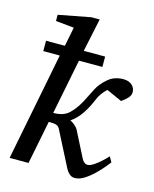

<svg xmlns="http://www.w3.org/2000/svg" viewBox="-113 -813 724 901"><g transform="rotate(15 249.0 -362.5)"><path d="M18.1 0 121.1 -524.9H41V-575.2H132.3L150.9 -668L62 -676.8V-707L218.3 -736.8H258.3L224.1 -575.2H328.1V-524.9H214.4L161.1 -256.8Q210 -256.8 236.1 -281Q262.2 -305.2 284.2 -345.2Q302.7 -380.4 317.9 -411.4Q333 -442.4 366.2 -470.2Q381.8 -483.4 400.6 -489.3Q419.4 -495.1 438 -495.1Q465.3 -495.1 480.7 -481.2Q496.1 -467.3 496.1 -446.8Q496.1 -431.2 483.4 -417.7Q470.7 -404.3 454.1 -393.1L378.9 -426.8Q350.6 -401.4 336.4 -366.5Q322.3 -331.5 301.8 -299.8Q276.9 -262.2 248 -244.1Q258.8 -238.8 270.5 -229Q282.2 -219.2 287.1 -210L350.1 -85.9Q354.5 -76.7 362.3 -69.8Q370.1 -63 378.9 -63Q392.1 -63 410.6 -75.7Q429.2 -88.4 446 -104.2Q462.9 -120.1 470.2 -128.9L484.9 -103Q479.5 -95.7 464.1 -77.1Q448.7 -58.6 427.2 -37.8Q405.8 -17.1 382.3 -2.4Q358.9 12.2 336.9 12.2Q321.3 12.2 309.8 1.2Q298.3 -9.8 291 -24.9L206.1 -190.9Q200.2 -203.1 189.2 -207Q178.2 -210.9 151.9 -210.9L109.9 0Z"/></g></svg>

Font: Charis
Style: Italic
Weight: 400
Italic angle: -11°
Designer: Walt Agee, Miriam Martin, Annie Olsen, Victor Gaultney, Lorna Priest, Alan Ward, Bob Hallissy, Martin Hosken, Sharon Cor
Foundry: SIL Global
Version: Version 7.000